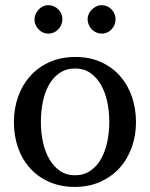

<svg xmlns="http://www.w3.org/2000/svg" viewBox="-20 -716 584 748"><path d="M405.8 -241.2Q405.8 -282.2 397.7 -319.8Q389.6 -357.4 373 -386.2Q356.4 -415 331.5 -432.1Q306.6 -449.2 272.9 -449.2Q238.3 -449.2 212.9 -432.1Q187.5 -415 171.1 -386.2Q154.8 -357.4 147 -319.8Q139.2 -282.2 139.2 -241.2Q139.2 -200.7 147.2 -163.1Q155.3 -125.5 171.9 -96.7Q188.5 -67.9 213.4 -50.5Q238.3 -33.2 272 -33.2Q306.2 -33.2 331.5 -50.3Q356.9 -67.4 373.3 -96.2Q389.6 -125 397.7 -162.6Q405.8 -200.2 405.8 -241.2ZM509.8 -240.2Q509.8 -187 492.9 -140.9Q476.1 -94.7 445.1 -60.8Q414.1 -26.9 369.9 -7.3Q325.7 12.2 271 12.2Q216.3 12.2 172.4 -7.1Q128.4 -26.4 97.7 -60.1Q66.9 -93.8 50.5 -139.9Q34.2 -186 34.2 -240.2Q34.2 -293.5 50.8 -339.8Q67.4 -386.2 98.6 -420.7Q129.9 -455.1 174.1 -474.6Q218.3 -494.1 273.9 -494.1Q329.6 -494.1 373.5 -474.1Q417.5 -454.1 447.8 -419.7Q478 -385.3 493.9 -339.1Q509.8 -293 509.8 -240.2ZM223.1 -641.1Q223.1 -629.9 218.8 -619.6Q214.4 -609.4 207 -601.6Q199.7 -593.8 189.7 -589.4Q179.7 -585 168.5 -585Q157.2 -585 147.5 -589.4Q137.7 -593.8 130.4 -601.6Q123 -609.4 118.7 -619.1Q114.3 -628.9 114.3 -640.1Q114.3 -650.9 118.7 -660.9Q123 -670.9 130.4 -678.7Q137.7 -686.5 147.5 -691.2Q157.2 -695.8 168.5 -695.8Q179.7 -695.8 189.7 -691.4Q199.7 -687 207 -679.7Q214.4 -672.4 218.8 -662.4Q223.1 -652.3 223.1 -641.1ZM430.2 -641.1Q430.2 -629.9 426 -619.6Q421.9 -609.4 414.6 -601.6Q407.2 -593.8 397.5 -589.4Q387.7 -585 376.5 -585Q365.2 -585 355.2 -589.4Q345.2 -593.8 337.6 -601.6Q330.1 -609.4 325.7 -619.6Q321.3 -629.9 321.3 -641.1Q321.3 -651.4 325.7 -661.4Q330.1 -671.4 337.9 -679Q345.7 -686.5 355.5 -691.2Q365.2 -695.8 376.5 -695.8Q387.7 -695.8 397.5 -691.4Q407.2 -687 414.6 -679.4Q421.9 -671.9 426 -661.9Q430.2 -651.9 430.2 -641.1Z"/></svg>

Font: Charis SIL Am
Style: Regular
Weight: 400
Foundry: SIL International
Version: Version 5.000